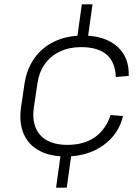

<svg xmlns="http://www.w3.org/2000/svg" viewBox="-20 -810 635 880"><path d="M404 -790 383 -639H334L355 -790ZM307 -101 286 50H237L258 -101ZM281 -93Q208 -93 159 -120Q110 -147 88.5 -196.5Q67 -246 76 -316L92 -424Q102 -493 137.5 -543Q173 -593 230 -620Q287 -647 359 -647Q460 -647 516.5 -597.5Q573 -548 570 -462L511 -457Q508 -526 468.5 -560Q429 -594 351 -594Q297 -594 254 -573.5Q211 -553 184.5 -515Q158 -477 151 -424L135 -316Q124 -236 164.5 -191Q205 -146 289 -146Q364 -146 414 -180.5Q464 -215 487 -283L544 -278Q523 -193 452 -143Q381 -93 281 -93Z"/></svg>

Font: Pathway Extreme 8pt Thin 12pt Thin
Style: Italic
Weight: 250
Italic angle: -8°
Version: Version 1.001;gftools[0.9.26]